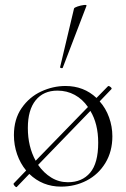

<svg xmlns="http://www.w3.org/2000/svg" viewBox="-20 -751 517 786"><path d="M440 -193Q440 -131 411.5 -84Q383 -37 335 -12Q287 13 230 13Q154 13 100 -39L49 14Q49 15 47 15Q44 15 39 9Q34 3 36 0L87 -53Q63 -82 50 -119.5Q37 -157 37 -198Q37 -263 68.5 -308.5Q100 -354 148.5 -376.5Q197 -399 248 -399Q323 -399 375 -350L422 -398L424 -399Q428 -399 433.5 -394Q439 -389 436 -386L388 -336Q413 -308 426.5 -270.5Q440 -233 440 -193ZM126 -93 340 -313Q318 -345 286 -362.5Q254 -380 215 -380Q158 -380 126 -340.5Q94 -301 94 -227Q94 -151 126 -93ZM382 -167Q382 -244 350 -297L136 -76Q159 -43 190 -24Q221 -5 258 -5Q316 -5 349 -44Q382 -83 382 -167ZM233 -472Q230 -472 227.5 -473.5Q225 -475 226 -476L283 -716Q284 -720 297.5 -724.5Q311 -729 323.5 -730.5Q336 -732 334 -727L237 -474Q237 -472 233 -472Z"/></svg>

Font: Cormorant Infant Light
Style: Regular
Weight: 300
Designer: Christian Thalmann (Catharsis Fonts)
Version: Version 3.000